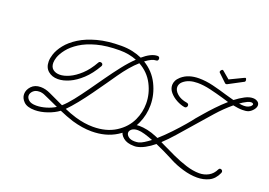

<svg xmlns="http://www.w3.org/2000/svg" viewBox="-113 -1026 2023 1445"><g transform="rotate(20 898.0 -303.0)"><path d="M1637 -718Q1642 -718 1644.5 -712Q1647 -706 1647 -701Q1647 -691 1641 -688L1526 -627Q1522 -624 1516 -624Q1510 -624 1507 -627L1442 -689Q1439 -692 1439 -696Q1439 -703 1447 -711Q1455 -719 1463 -712L1521 -663L1627 -714Q1634 -718 1637 -718ZM684 57Q612 57 529 33Q500 24 472 13Q444 2 416 -10Q380 17 328 35Q276 53 229 53Q168 53 140.5 26Q113 -1 113 -34Q113 -68 140 -97Q167 -126 214 -126Q252 -126 292 -107Q332 -88 367 -72Q377 -67 388 -62Q399 -57 410 -52Q443 -81 481 -129Q519 -177 560 -235Q601 -293 643.5 -353Q686 -413 729 -468Q772 -523 815 -564Q785 -576 751 -582.5Q717 -589 678 -589Q573 -589 496.5 -568.5Q420 -548 368.5 -515Q317 -482 287.5 -444.5Q258 -407 247 -374Q243 -361 241 -350.5Q239 -340 239 -330Q239 -296 260 -279Q281 -262 314 -262Q348 -262 390 -281Q432 -300 476 -340.5Q520 -381 557 -447Q562 -456 572 -456Q580 -456 585.5 -451.5Q591 -447 591 -439Q591 -434 588 -429Q548 -359 499.5 -314Q451 -269 402.5 -247.5Q354 -226 312 -226Q265 -226 234 -252.5Q203 -279 203 -328Q203 -355 213 -385Q226 -426 259.5 -468Q293 -510 349.5 -545.5Q406 -581 487.5 -603Q569 -625 678 -625Q726 -625 767.5 -616Q809 -607 844 -591Q874 -617 903.5 -632Q933 -647 960 -647Q969 -647 973 -641.5Q977 -636 977 -629Q977 -622 973 -616.5Q969 -611 960 -611Q928 -611 878 -573Q957 -525 996.5 -445Q1036 -365 1036 -280Q1036 -201 1004 -131Q967 -48 883 4.5Q799 57 684 57ZM540 -1Q615 21 683 21Q790 21 864.5 -26.5Q939 -74 972 -147Q1001 -210 1001 -280Q1001 -359 963 -432.5Q925 -506 849 -548Q818 -521 786.5 -484Q755 -447 725 -404Q703 -372 669 -323.5Q635 -275 596 -220.5Q557 -166 517.5 -117Q478 -68 446 -36Q469 -26 492.5 -17Q516 -8 540 -1ZM149 -35Q149 -16 167.5 0.5Q186 17 228 17Q264 17 305 5Q346 -7 378 -27Q354 -38 330 -49Q306 -60 281 -71Q266 -78 255 -82.5Q244 -87 236 -88Q231 -90 226 -90Q221 -90 216 -90Q185 -90 167 -72.5Q149 -55 149 -35ZM1550 112Q1495 112 1436 94.5Q1377 77 1335 55L1308 41Q1282 27 1248 11Q1214 -5 1178 -21Q1144 7 1109 26Q1074 45 1042 50Q1037 51 1032 51Q1027 51 1022 51Q967 51 936.5 25.5Q906 0 906 -30Q906 -59 932 -82Q958 -105 1013 -105Q1040 -105 1076.5 -97.5Q1113 -90 1155 -72L1169 -66Q1214 -106 1258 -152.5Q1302 -199 1337 -240Q1372 -281 1388 -303Q1403 -320 1431.5 -353.5Q1460 -387 1497.5 -426.5Q1535 -466 1576 -502Q1563 -506 1550 -510Q1537 -514 1523 -518Q1471 -533 1416 -546Q1361 -559 1313 -559Q1279 -559 1250.5 -550.5Q1222 -542 1199 -522Q1188 -512 1183 -500.5Q1178 -489 1178 -478Q1178 -450 1207 -424.5Q1236 -399 1287 -391Q1302 -388 1302 -373Q1302 -366 1296.5 -359.5Q1291 -353 1281 -354Q1249 -359 1215.5 -377Q1182 -395 1159.5 -421.5Q1137 -448 1137 -479Q1137 -497 1145.5 -514.5Q1154 -532 1173 -549Q1202 -574 1236.5 -584.5Q1271 -595 1311 -595Q1367 -595 1426 -580.5Q1485 -566 1540 -549Q1558 -544 1575.5 -539Q1593 -534 1609 -530Q1645 -558 1679.5 -576Q1714 -594 1743 -594Q1757 -594 1768 -590Q1783 -584 1789.5 -575Q1796 -566 1796 -555Q1796 -537 1780.5 -518Q1765 -499 1745 -490Q1735 -486 1722.5 -484.5Q1710 -483 1697 -483Q1680 -483 1661 -485.5Q1642 -488 1622 -492Q1561 -441 1508 -381Q1455 -321 1403 -261L1369 -222Q1334 -182 1293 -135Q1252 -88 1208 -47L1232 -35Q1279 -12 1335 14Q1391 40 1448 58Q1505 76 1554 76Q1594 76 1628 57.5Q1662 39 1681 -1Q1686 -10 1694 -10Q1702 -10 1707.5 -5Q1713 0 1713 8Q1713 11 1711 17Q1687 71 1644 91.5Q1601 112 1550 112ZM1697 -516Q1718 -516 1731 -522Q1748 -529 1754.5 -539Q1761 -549 1759 -551Q1755 -560 1741 -560Q1728 -560 1711.5 -552Q1695 -544 1680.5 -535Q1666 -526 1660 -521Q1659 -520 1658 -520Q1669 -518 1678.5 -517Q1688 -516 1697 -516ZM1017 17Q1032 17 1047 14Q1066 9 1088.5 -5Q1111 -19 1136 -38Q1100 -52 1067.5 -61.5Q1035 -71 1012 -71Q981 -71 964.5 -58Q948 -45 948 -29Q948 -12 965.5 2.5Q983 17 1017 17Z"/></g></svg>

Font: Meow Script
Style: Regular
Weight: 400
Designer: Robert E. Leuschke
Foundry: Robert E. Leuschke
Version: Version 1.010; ttfautohint (v1.8.3)